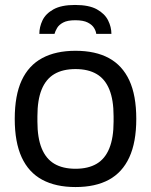

<svg xmlns="http://www.w3.org/2000/svg" viewBox="-20 -743 610 775"><path d="M284.8 12Q205.2 12 150.4 -17.5Q95.6 -47 67.5 -108Q39.5 -169 39.5 -263Q39.5 -358 67.5 -418.5Q95.6 -479 150.4 -508.5Q205.2 -538 284.8 -538Q365.3 -538 419.6 -508.5Q473.9 -479 502 -418.5Q530.1 -358 530.1 -263Q530.1 -169 502 -108Q473.9 -47 419.6 -17.5Q365.3 12 284.8 12ZM284.8 -61.8Q336 -61.8 370.1 -81.9Q404.2 -102 421.3 -144.4Q438.5 -186.7 438.5 -252.3V-273.7Q438.5 -339.8 421.3 -381.9Q404.2 -424 370.1 -444.1Q336 -464.2 284.8 -464.2Q233.5 -464.2 199.4 -444.1Q165.4 -424 148.2 -381.9Q131 -339.8 131 -273.7V-252.3Q131 -186.7 148.2 -144.4Q165.4 -102 199.4 -81.9Q233.5 -61.8 284.8 -61.8ZM282.8 -723Q339.5 -723 371.2 -705.3Q402.9 -687.6 416.3 -660.8Q429.7 -634 429.7 -606.2H368.5Q367.5 -617.2 359.7 -630.1Q351.9 -643 334.1 -652.1Q316.2 -661.3 283.8 -661.3Q252.2 -661.3 235.1 -652.1Q218 -643 210.5 -630.1Q202.9 -617.2 200 -606.2H138.8Q138.8 -634 151.5 -660.8Q164.2 -687.6 195.9 -705.3Q227.7 -723 282.8 -723Z"/></svg>

Font: Archivo SemiBold
Style: Regular
Weight: 600
Designer: Hector Gatti
Foundry: Omnibus-Type
Version: Version 2.001